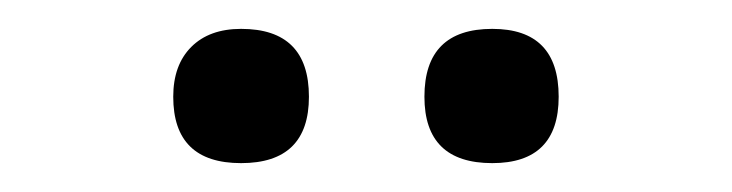

<svg xmlns="http://www.w3.org/2000/svg" viewBox="-20 -719 507 133"><path d="M321 -606Q274 -606 274 -652Q274 -699 321 -699Q367 -699 367 -652Q367 -606 321 -606ZM100 -652Q100 -674 112.5 -686.5Q125 -699 147 -699Q194 -699 194 -652Q194 -606 147 -606Q100 -606 100 -652Z"/></svg>

Font: Nunito
Style: Regular
Weight: 400
Designer: Vernon Adams
Foundry: Vernon Adams
Version: Version 3.602